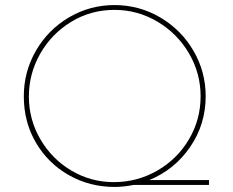

<svg xmlns="http://www.w3.org/2000/svg" viewBox="-20 -730 919 758"><path d="M805 0H508Q468 8 432 8Q334 8 252 -38.5Q170 -85 122 -166.5Q74 -248 74 -350Q74 -447 122 -530Q170 -613 252.5 -661.5Q335 -710 432 -710Q529 -710 612 -661.5Q695 -613 743.5 -530Q792 -447 792 -350Q792 -239 730.5 -149.5Q669 -60 569 -19H805ZM772 -350Q772 -441 726 -519.5Q680 -598 601.5 -644.5Q523 -691 432 -691Q338 -691 260.5 -643.5Q183 -596 138.5 -517.5Q94 -439 94 -349Q94 -258 139.5 -180Q185 -102 262 -56.5Q339 -11 429 -11Q522 -11 601 -56.5Q680 -102 726 -180Q772 -258 772 -350Z"/></svg>

Font: Josefin Sans Thin
Style: Regular
Weight: 250
Designer: Santiago Orozco
Foundry: Typemade
Version: Version 2.000